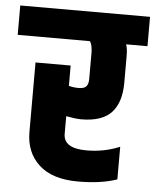

<svg xmlns="http://www.w3.org/2000/svg" viewBox="-90 -714 617 762"><g transform="rotate(5 218.5 -333.0)"><path d="M404 -147V-17Q341 5 249 5Q146 5 93 -44Q40 -93 40 -174V-451H180V-370Q198 -365 219 -365Q242 -365 250 -375Q258 -385 258 -404V-507Q258 -522 255.5 -534Q253 -546 250 -550L248 -554H-40V-671H477V-554H392Q398 -538 398 -507V-402Q398 -323 360.5 -282.5Q323 -242 240 -242Q227 -242 212 -244Q197 -246 188 -248L180 -249V-179Q180 -121 272 -121Q342 -121 404 -147Z"/></g></svg>

Font: Khand Black
Style: Regular
Weight: 900
Designer: Sanchit Sawaria and Jyotish Sonowal (Devanagari), Satya Rajpurohit (Latin)
Foundry: Indian Type Foundry
Version: Version 2.000;PS 1.0;hotconv 1.0.79;makeotf.lib2.5.61930